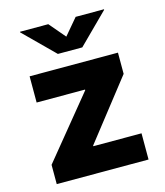

<svg xmlns="http://www.w3.org/2000/svg" viewBox="-114 -857 809 943"><g transform="rotate(-15 290.5 -385.0)"><path d="M57.1 0H523.9V-133.3H278.8V-136.7L514.6 -438V-545.9H65.4V-412.6H311.5V-409.2L57.1 -98.1ZM220.2 -769.5H76.2V-766.6L228 -616.2H352.1L503.4 -766.6V-769.5H359.4L290 -687.5Z"/></g></svg>

Font: Inter ExtraBold
Style: Regular
Weight: 800
Designer: Rasmus Andersson
Foundry: rsms
Version: Version 4.001;git-9221beed3